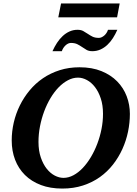

<svg xmlns="http://www.w3.org/2000/svg" viewBox="-20 -1077 792 1113"><path d="M577.1 -417Q577.1 -467.3 564.2 -506.3Q551.3 -545.4 530.5 -572.3Q509.8 -599.1 483.9 -613Q458 -627 432.1 -627Q402.3 -627 373.8 -611.8Q345.2 -596.7 319.8 -570.6Q294.4 -544.4 272.9 -508.5Q251.5 -472.7 236.1 -431.4Q220.7 -390.1 211.9 -345Q203.1 -299.8 203.1 -254.9Q203.1 -203.1 216.6 -164.1Q230 -125 251 -98.6Q272 -72.3 297.6 -59.1Q323.2 -45.9 348.1 -45.9Q377.4 -45.9 406 -61.3Q434.6 -76.7 460 -103.5Q485.4 -130.4 506.8 -166.3Q528.3 -202.1 543.9 -243.4Q559.6 -284.7 568.4 -329.1Q577.1 -373.5 577.1 -417ZM732.9 -417Q732.9 -365.7 722.2 -313.7Q711.4 -261.7 689.7 -213.6Q668 -165.5 635.3 -123.5Q602.5 -81.5 559.1 -50.5Q515.6 -19.5 460.9 -1.7Q406.2 16.1 340.8 16.1Q271 16.1 216.6 -4.6Q162.1 -25.4 124.5 -62.7Q86.9 -100.1 67.4 -151.1Q47.9 -202.1 47.9 -263.2Q47.9 -314.9 59.8 -366.7Q71.8 -418.5 95 -465.6Q118.2 -512.7 151.9 -553.2Q185.5 -593.8 229.2 -623.5Q272.9 -653.3 326.2 -670.2Q379.4 -687 440.9 -687Q513.2 -687 567.9 -664.8Q622.6 -642.6 659.2 -605.2Q695.8 -567.9 714.4 -519Q732.9 -470.2 732.9 -417ZM660.2 -904.3Q648.9 -878.4 634.5 -856Q620.1 -833.5 602.1 -816.7Q584 -799.8 562.3 -790Q540.5 -780.3 515.1 -780.3Q495.1 -780.3 481.9 -787.8Q468.8 -795.4 456.1 -804.2Q443.4 -813 428.5 -820.6Q413.6 -828.1 391.1 -828.1Q383.3 -828.1 375.2 -824.5Q367.2 -820.8 360.1 -814.2Q353 -807.6 347.4 -799.1Q341.8 -790.5 338.4 -780.3H284.2Q295.9 -806.2 310.5 -828.6Q325.2 -851.1 343.3 -867.9Q361.3 -884.8 382.8 -894.5Q404.3 -904.3 429.2 -904.3Q449.2 -904.3 462.6 -897Q476.1 -889.6 488.8 -880.9Q501.5 -872.1 516.1 -864.7Q530.8 -857.4 553.2 -857.4Q561 -857.4 569.1 -861.1Q577.1 -864.7 584.5 -871.1Q591.8 -877.4 597.4 -886Q603 -894.5 606 -904.3ZM658.7 -976.6H317.9L334 -1057.1H673.8Z"/></svg>

Font: Charis SIL Eur
Style: Bold Italic
Weight: 700
Italic angle: -11°
Foundry: SIL International
Version: Version 5.000